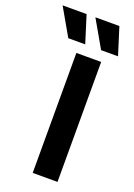

<svg xmlns="http://www.w3.org/2000/svg" viewBox="-228 -881 654 940"><g transform="rotate(20 99.5 -410.5)"><path d="M70.8 0V-625H200V0ZM179.9 -679.2 98.6 -820.8H223.6L268.1 -679.2ZM9 -679.2 -72.2 -820.8H52.8L97.2 -679.2Z"/></g></svg>

Font: Afacad Flux
Style: Bold
Weight: 700
Designer: Kristian Moeller
Foundry: Dicotype
Version: Version 1.100